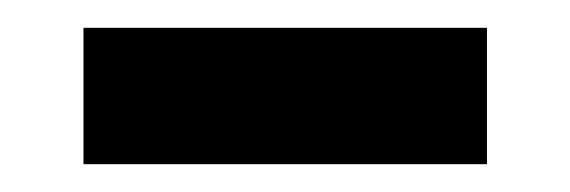

<svg xmlns="http://www.w3.org/2000/svg" viewBox="-20 -750 410 138"><path d="M40 -632V-730H330V-632Z"/></svg>

Font: Tektur SemiCondensed SemiBold
Style: Regular
Weight: 600
Width: 4
Designer: Adam Jagosz
Foundry: Adam Jagosz
Version: Version 1.005;gftools[0.9.30]